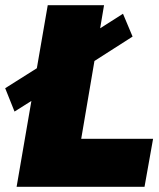

<svg xmlns="http://www.w3.org/2000/svg" viewBox="-25 -720 613 740"><path d="M31 -290 96 -331 39 0H532L565 -185H288L339 -485L486 -579L449 -667L361 -611L376 -700H159L117 -457L-5 -380Z"/></svg>

Font: Jost* Black
Style: Italic
Weight: 900
Italic angle: -10°
Version: Version 3.7